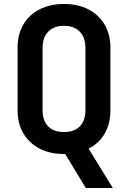

<svg xmlns="http://www.w3.org/2000/svg" viewBox="-20 -760 640 960"><path d="M409 180 306 10Q303 10 300 10Q230 10 178 -17Q126 -44 97 -93Q68 -142 68 -208V-522Q68 -588 96.5 -637Q125 -686 177.5 -713Q230 -740 300 -740Q370 -740 422 -713Q474 -686 503 -637Q532 -588 532 -522V-208Q532 -142 503.5 -92.5Q475 -43 423 -17L544 180ZM300 -100Q352 -100 379.5 -128.5Q407 -157 407 -208V-522Q407 -573 378.5 -602Q350 -631 300 -631Q250 -631 221.5 -602Q193 -573 193 -522V-208Q193 -157 220.5 -128.5Q248 -100 300 -100Z"/></svg>

Font: JetBrains Mono NL
Style: Bold
Weight: 700
Monospace: yes
Designer: Philipp Nurullin, Konstantin Bulenkov
Foundry: JetBrains
Version: Version 2.305; ttfautohint (v1.8.4.7-5d5b)